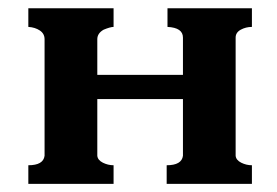

<svg xmlns="http://www.w3.org/2000/svg" viewBox="-20 -453 683 473"><path d="M600.6 -386.7Q585.9 -386.7 573.2 -379.9Q560.5 -373 560.5 -360.4V-69.3Q561.5 -58.6 574.2 -52.2Q586.9 -45.9 600.6 -45.9V0H390.6V-45.9Q427.7 -45.9 430.7 -69.3V-209H219.7V-69.3Q220.7 -58.6 233.4 -52.2Q246.1 -45.9 259.8 -45.9V0H49.8V-45.9Q86.9 -45.9 89.8 -69.3V-356.4Q89.8 -370.1 78.1 -377.9Q66.4 -385.7 49.8 -386.7V-432.6H259.8V-386.7Q252 -386.7 235.4 -379.9Q219.7 -371.1 219.7 -356.4V-268.6H430.7V-360.4Q430.7 -384.8 392.6 -386.7V-432.6H600.6Z"/></svg>

Font: Menaion Unicode
Style: Regular
Weight: 400
Designer: Aleksandr Andreev
Foundry: Ponomar Technologies, Inc.
Version: 2.0